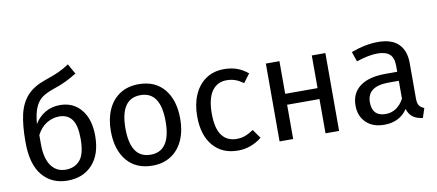

<svg xmlns="http://www.w3.org/2000/svg" viewBox="-68 -1009 2913 1280"><g transform="rotate(-10 1388.0 -369.5)"><path d="M533 -251Q533 -126 470 -57Q407 12 301 12Q195 12 131.5 -63Q68 -138 68 -290Q68 -405 85.5 -478.5Q103 -552 146.5 -599.5Q190 -647 269 -674Q328 -694 363.5 -710Q399 -726 436 -751L475 -682Q440 -660 402.5 -641.5Q365 -623 313 -606Q263 -589 234 -567.5Q205 -546 187.5 -505.5Q170 -465 164 -395Q192 -441 236 -467Q280 -493 336 -493Q426 -493 479.5 -428Q533 -363 533 -251ZM434 -248Q434 -339 404.5 -379Q375 -419 319 -419Q273 -419 233 -394.5Q193 -370 167 -320V-256Q167 -163 202.5 -112.5Q238 -62 301 -62Q362 -62 398 -103.5Q434 -145 434 -248Z M1111 -264Q1111 -182 1083 -119.5Q1055 -57 1002 -22.5Q949 12 876 12Q765 12 703 -62Q641 -136 641 -263Q641 -345 669 -407.5Q697 -470 750 -504.5Q803 -539 877 -539Q988 -539 1049.5 -465Q1111 -391 1111 -264ZM740 -263Q740 -62 876 -62Q1012 -62 1012 -264Q1012 -465 877 -465Q740 -465 740 -263Z M1616 -482 1572 -424Q1544 -444 1517.5 -453.5Q1491 -463 1459 -463Q1395 -463 1359.5 -412Q1324 -361 1324 -261Q1324 -161 1359 -113.5Q1394 -66 1459 -66Q1490 -66 1516 -75.5Q1542 -85 1574 -106L1616 -46Q1544 12 1455 12Q1348 12 1286.5 -60Q1225 -132 1225 -259Q1225 -343 1253 -406Q1281 -469 1332.5 -504Q1384 -539 1455 -539Q1502 -539 1541 -525.5Q1580 -512 1616 -482Z M2048 -232H1829V0H1737V-527H1829V-306H2048V-527H2140V0H2048Z M2726 -52 2705 12Q2664 7 2639 -11Q2614 -29 2602 -67Q2549 12 2445 12Q2367 12 2322 -32Q2277 -76 2277 -147Q2277 -231 2337.5 -276Q2398 -321 2509 -321H2590V-360Q2590 -416 2563 -440Q2536 -464 2480 -464Q2422 -464 2338 -436L2315 -503Q2413 -539 2497 -539Q2590 -539 2636 -493.5Q2682 -448 2682 -364V-123Q2682 -91 2693 -75.5Q2704 -60 2726 -52ZM2590 -139V-260H2521Q2375 -260 2375 -152Q2375 -105 2398 -81Q2421 -57 2466 -57Q2545 -57 2590 -139Z"/></g></svg>

Font: Fira GO
Style: Regular
Weight: 400
Designer: Carrois Corporate
Foundry: Carrois Corporate GbR
Version: Version 0.300